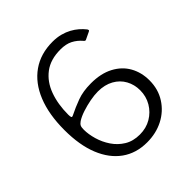

<svg xmlns="http://www.w3.org/2000/svg" viewBox="-202 -900 1059 1059"><g transform="rotate(-45 327.5 -371.0)"><path d="M369 -752Q403 -752 431 -744.5Q459 -737 481 -725Q503 -713 521 -697.5Q539 -682 553 -664Q555 -661 556 -657Q557 -653 551 -650L507 -629Q503 -627 499.5 -629Q496 -631 493 -635Q471 -661 442 -676Q413 -691 370 -691Q292 -691 242.5 -653.5Q193 -616 169.5 -551.5Q146 -487 146 -406Q146 -390 149 -385Q152 -380 163 -386Q203 -406 249 -423Q295 -440 357 -440Q434 -440 488 -411.5Q542 -383 569.5 -334Q597 -285 597 -223Q597 -154 563 -101Q529 -48 472.5 -19Q416 10 346 10Q261 10 199.5 -34Q138 -78 104.5 -160.5Q71 -243 71 -361Q71 -483 106.5 -570.5Q142 -658 209 -705Q276 -752 369 -752ZM352 -381Q324 -381 290 -374.5Q256 -368 224 -357.5Q192 -347 170 -333Q157 -324 152.5 -315Q148 -306 148 -287Q148 -251 160 -209.5Q172 -168 196.5 -131.5Q221 -95 258.5 -72Q296 -49 348 -49Q398 -49 437 -72Q476 -95 499 -134Q522 -173 522 -221Q522 -265 502 -301.5Q482 -338 443.5 -359.5Q405 -381 352 -381Z"/></g></svg>

Font: Libre Franklin Light
Style: Regular
Weight: 300
Designer: Pablo Impallari, Rodrigo Fuenzalida, Nhung Nguyen
Foundry: Impallari Type
Version: Version 3.000